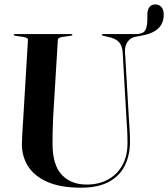

<svg xmlns="http://www.w3.org/2000/svg" viewBox="-20 -858 779 890"><path d="M566.5 -302.5 548.5 -617Q546.5 -643.5 534 -659.8Q521.5 -676 493.5 -684L457.5 -692.5Q452.5 -694 452.5 -696.5Q452.5 -698 453.5 -699Q454.5 -700 457 -700H609Q641 -700 652 -715.5Q663 -731 663 -771V-790Q663 -812.5 672.5 -825Q682 -837.5 699.5 -837.5Q717.5 -837.5 728.2 -825.2Q739 -813 739 -791Q739 -763.5 727.8 -744Q716.5 -724.5 694.2 -712Q672 -699.5 639 -693.5L608 -687.5Q584.5 -683.5 571 -663.5Q557.5 -643.5 559.5 -617.5L577.5 -307.5Q579.5 -280.5 581 -254Q582.5 -227.5 582.5 -200Q582.5 -141.5 560 -93.2Q537.5 -45 487.2 -16.5Q437 12 354.5 12Q261.5 12 201 -14.2Q140.5 -40.5 111 -86Q81.5 -131.5 81.5 -189.5Q81.5 -204 82.8 -227Q84 -250 85.5 -273.5Q87 -297 88 -313L109.5 -672Q110 -678.5 105 -681.5Q100 -684.5 90 -686.5L49.5 -692.5Q43.5 -694 43.5 -696.5Q43.5 -698 44.8 -699Q46 -700 48.5 -700H310.5Q313 -700 314.2 -699Q315.5 -698 315.5 -696.5Q315.5 -695 314.2 -694.2Q313 -693.5 309.5 -692.5L267.5 -686.5Q257.5 -684.5 253 -681.5Q248.5 -678.5 248 -671L226.5 -316.5Q224.5 -278 224 -246Q223.5 -214 223.5 -192Q223.5 -94 266 -48.2Q308.5 -2.5 382 -2.5Q438 -2.5 480.8 -25.8Q523.5 -49 547.2 -92.2Q571 -135.5 571 -195Q571 -228.5 569.5 -254.5Q568 -280.5 566.5 -302.5Z"/></svg>

Font: Fraunces 120pt SemiBold
Style: Regular
Weight: 600
Version: Version 1.000;[b76b70a41]